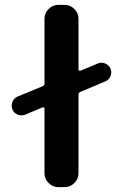

<svg xmlns="http://www.w3.org/2000/svg" viewBox="-20 -770 496 790"><path d="M83 -298Q68 -292 52.5 -298.5Q37 -305 31 -320Q25 -336 31.5 -351.5Q38 -367 53 -373L155 -415Q163 -418 163 -426V-693Q163 -716 180 -733Q197 -750 220 -750H246Q269 -750 286 -733Q303 -716 303 -693V-484Q303 -481 305.5 -479.5Q308 -478 311 -479L383 -509Q398 -515 413.5 -508.5Q429 -502 435 -487Q441 -471 434.5 -456Q428 -441 413 -435L311 -392Q303 -389 303 -381V-57Q303 -34 286 -17Q269 0 246 0H220Q197 0 180 -17Q163 -34 163 -57V-323Q163 -326 160.5 -327.5Q158 -329 155 -328Z"/></svg>

Font: Rounded Mplus 1c Bold
Style: Bold
Weight: 700
Version: Version 1.059.20150529